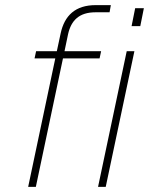

<svg xmlns="http://www.w3.org/2000/svg" viewBox="-20 -730 582 750"><path d="M90 0H120L226 -502H369L375 -530H232L246 -597C258 -650 289 -682 353 -682H408L413 -710H354C274 -710 232 -669 217 -600L202 -530H121L115 -502H196ZM494 -628H528L542 -698H508ZM363 0H393L505 -530H475Z"/></svg>

Font: Geist Thin
Style: Italic
Weight: 100
Italic angle: -12°
Designer: Basement.studio, Andrés Briganti, Mateo Zaragoza
Foundry: Basement.studio, Vercel, Andrés Briganti, Guido Ferreyra, Mateo Zaragoza
Version: Version 1.500